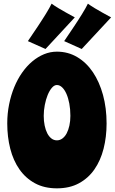

<svg xmlns="http://www.w3.org/2000/svg" viewBox="-20 -1008 633 1059"><path d="M567.9 -327.1Q567.9 -252.9 551.3 -187.7Q534.7 -122.6 501 -74Q467.3 -25.4 415.8 2.7Q364.3 30.8 293.9 30.8Q224.1 30.8 172.6 2.7Q121.1 -25.4 87.2 -74Q53.2 -122.6 36.6 -187.7Q20 -252.9 20 -327.1Q20 -381.8 30.3 -432.6Q40.5 -483.4 58.6 -527.3Q76.7 -571.3 102.1 -607.4Q127.4 -643.6 158 -669.2Q188.5 -694.8 222.9 -709Q257.3 -723.1 293.9 -723.1Q355.5 -723.1 406 -693.1Q456.5 -663.1 492.4 -609.9Q528.3 -556.6 548.1 -484.4Q567.9 -412.1 567.9 -327.1ZM368.2 -369.1Q368.2 -405.8 362.3 -436.8Q356.4 -467.8 346.4 -490.5Q336.4 -513.2 322.8 -526.1Q309.1 -539.1 293.9 -539.1Q279.3 -539.1 266.1 -523.7Q252.9 -508.3 242.9 -483.9Q232.9 -459.5 227.1 -429.2Q221.2 -398.9 221.2 -369.1Q221.2 -340.3 226.3 -315.7Q231.4 -291 240.7 -272.9Q250 -254.9 263.4 -244.4Q276.9 -233.9 293.9 -233.9Q310.5 -233.9 324.5 -244.4Q338.4 -254.9 347.9 -272.9Q357.4 -291 362.8 -315.7Q368.2 -340.3 368.2 -369.1ZM231 -737.8 133.8 -781.2Q163.6 -824.2 189.5 -863.8Q200.2 -880.4 211.7 -897.9Q223.1 -915.5 233.2 -931.9Q243.2 -948.2 251.5 -962.9Q259.8 -977.5 264.6 -987.8Q279.8 -976.6 301.5 -963.4Q323.2 -950.2 343.8 -939Q367.2 -925.8 392.6 -912.1ZM430.7 -737.8 334 -781.2Q363.8 -824.2 389.6 -863.8Q400.4 -880.4 411.9 -897.9Q423.3 -915.5 433.3 -931.9Q443.4 -948.2 451.7 -962.9Q460 -977.5 464.8 -987.8Q480 -976.6 501.7 -963.4Q523.4 -950.2 543.9 -939Q567.4 -925.8 592.8 -912.1Z"/></svg>

Font: Spicy Rice
Style: Regular
Weight: 400
Version: Version 1.000